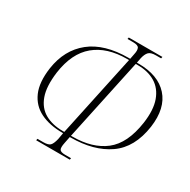

<svg xmlns="http://www.w3.org/2000/svg" viewBox="-161 -867 1008 1019"><g transform="rotate(30 343.0 -357.0)"><path d="M190 2 192 -8H228Q257 -8 268.5 -18.5Q280 -29 288 -62L295 -102H291Q212 -102 156 -129.5Q100 -157 74.5 -215Q49 -273 62 -365Q80 -487 164.5 -554.5Q249 -622 397 -622H406L412 -653Q418 -679 412 -692.5Q406 -706 376 -706H341L343 -716H549L547 -706H515Q483 -706 471 -692.5Q459 -679 453 -653L447 -622H456Q578 -622 638.5 -554.5Q699 -487 682 -365Q662 -227 572 -164.5Q482 -102 340 -102H336L328 -62Q321 -29 328 -18.5Q335 -8 363 -8H398L396 2ZM297 -111 404 -613H392Q270 -613 196.5 -552Q123 -491 105 -364Q93 -273 113 -217.5Q133 -162 178.5 -136.5Q224 -111 288 -111ZM338 -111H347Q469 -111 543.5 -169Q618 -227 638 -364Q650 -449 630 -504Q610 -559 565.5 -586Q521 -613 457 -613H445Z"/></g></svg>

Font: Noto Serif Display Condensed ExtraLight
Style: Italic
Weight: 200
Width: 3
Italic angle: -12°
Designer: Monotype Design Team
Foundry: Monotype Imaging Inc.
Version: Version 2.009